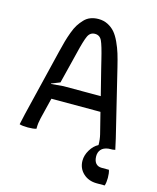

<svg xmlns="http://www.w3.org/2000/svg" viewBox="-117 -686 774 947"><g transform="rotate(15 270.0 -212.5)"><path d="M468.8 180.2Q426.3 180.2 398.9 154.5Q371.6 128.9 371.6 89.8Q371.6 62.5 387.9 35.2Q404.3 7.8 428.2 -4.4Q428.2 -32.7 421.9 -58.1L395 -165H144.5L118.2 -58.1Q111.8 -31.7 111.8 -7.8V-2.9Q97.2 2 68.8 2Q40.5 2 25.9 -2.9Q33.2 -38.6 38.1 -58.1L121.1 -399.9Q128.9 -432.6 135.3 -454.8Q141.6 -477.1 151.1 -502.9Q160.6 -528.8 171.1 -545.2Q181.6 -561.5 195.6 -576.4Q209.5 -591.3 227.8 -598.1Q246.1 -605 268.1 -605Q294.4 -605 315.9 -594Q337.4 -583 352.3 -565.7Q367.2 -548.3 380.1 -520.3Q393.1 -492.2 401.4 -465.1Q409.7 -438 418.9 -399.9L502 -58.1L514.2 -2.9Q505.4 0 480.5 0Q454.6 3.4 442.9 17.3Q431.2 31.2 431.2 50.8Q431.2 74.7 441.9 87.4Q452.6 100.1 472.7 100.1H509.3Q514.6 116.2 514.6 140.1Q514.6 164.1 509.3 180.2ZM376.5 -240.2 342.8 -374Q339.4 -388.7 333 -414.1Q316.4 -483.4 305.4 -506.6Q294.4 -529.8 270 -529.8Q245.6 -529.8 234.4 -506.3Q223.1 -482.9 206.1 -411.6Q200.2 -387.7 196.8 -374L167 -254.4L123 -236.8L124 -234.9L186 -240.2Z"/></g></svg>

Font: Nikodecs
Style: Medium
Weight: 500
Version: Version 0.29